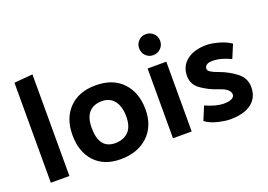

<svg xmlns="http://www.w3.org/2000/svg" viewBox="-102 -974 1748 1254"><g transform="rotate(-20 772.0 -347.0)"><path d="M198 -706V0H69V-695Z M552 12Q437 12 372.5 -57.5Q308 -127 308 -244Q308 -360 375.5 -429Q443 -498 560 -498Q681 -498 747.5 -426.5Q814 -355 814 -239Q814 -123 742 -55.5Q670 12 552 12ZM680 -239Q680 -308 649.5 -347.5Q619 -387 563 -387Q506 -387 474 -352Q442 -317 442 -245Q442 -173 469.5 -136Q497 -99 554 -99Q610 -99 645 -132.5Q680 -166 680 -239Z M983 -700Q1014 -700 1035.5 -679Q1057 -658 1057 -627Q1057 -596 1035.5 -575Q1014 -554 983 -554Q953 -554 932 -575Q911 -596 911 -627Q911 -658 932 -679Q953 -700 983 -700ZM1048 -485V0H918V-485Z M1459 -354Q1424 -370 1394 -378.5Q1364 -387 1330 -387Q1305 -387 1291.5 -377.5Q1278 -368 1278 -351Q1278 -339 1294.5 -328Q1311 -317 1348 -304Q1409 -282 1461 -242.5Q1513 -203 1513 -140Q1513 -68 1461.5 -28Q1410 12 1311 12Q1280 12 1228.5 0Q1177 -12 1143 -38L1182 -132Q1217 -116 1249.5 -107.5Q1282 -99 1309 -99Q1345 -99 1364 -109Q1383 -119 1383 -135Q1383 -155 1364 -171Q1345 -187 1304 -200Q1246 -219 1194.5 -254.5Q1143 -290 1143 -350Q1143 -419 1194 -458.5Q1245 -498 1332 -498Q1363 -498 1412 -485Q1461 -472 1498 -447Z"/></g></svg>

Font: Palanquin Dark
Style: Regular
Weight: 400
Designer: Pria Ravichandran
Version: Version 1.001